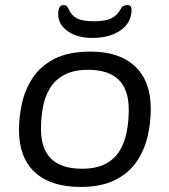

<svg xmlns="http://www.w3.org/2000/svg" viewBox="-20 -733 670 759"><path d="M298 6Q181 6 118 -52Q55 -110 55 -219Q55 -269 66.5 -323Q78 -377 108.5 -424Q139 -471 194.5 -500Q250 -529 338 -529Q452 -529 514 -470.5Q576 -412 576 -303Q576 -245 562.5 -190Q549 -135 518 -91Q487 -47 433 -20.5Q379 6 298 6ZM304 -66Q360 -66 396.5 -85Q433 -104 453 -137Q473 -170 481 -212Q489 -254 489 -300Q489 -457 329 -457Q271 -457 234 -437Q197 -417 177 -383.5Q157 -350 149.5 -308Q142 -266 142 -223Q142 -66 304 -66ZM345 -583Q286 -583 248 -609.5Q210 -636 210 -678Q210 -713 232 -713Q239 -713 242.5 -710.5Q246 -708 251 -698Q261 -673 283 -661Q305 -649 351 -649Q398 -649 421 -661Q444 -673 457 -697Q462 -707 469 -710Q476 -713 484 -713Q500 -713 500 -694Q500 -644 457 -613.5Q414 -583 345 -583Z"/></svg>

Font: Asap Semi Expanded Semi Expanded Regular
Style: Italic
Weight: 400
Width: 6
Italic angle: -6°
Designer: Pablo Cosgaya
Foundry: Omnibus-Type
Version: Version 3.001; ttfautohint (v1.8.4.7-5d5b)